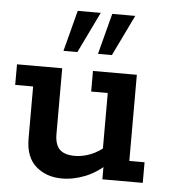

<svg xmlns="http://www.w3.org/2000/svg" viewBox="-48 -661 633 715"><g transform="rotate(5 268.5 -303.5)"><path d="M209 10Q151 10 112 -24Q73 -58 73 -128V-322H6V-399H175V-154Q175 -114 193 -96Q211 -78 250 -78Q279 -78 309.5 -90Q340 -102 371 -130L352 -97V-322H290V-399H454V-77H511V0H360V-61L380 -64Q342 -26 297.5 -8Q253 10 209 10ZM174 -464 214 -617H300L226 -464ZM303 -464 343 -617H429L355 -464Z"/></g></svg>

Font: Rokkitt SemiBold
Style: Regular
Weight: 600
Designer: Vernon Adams
Foundry: Vernon Adams
Version: Version 3.103